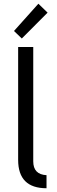

<svg xmlns="http://www.w3.org/2000/svg" viewBox="-20 -989 300 1017"><path d="M76.1 -142.1V-740H156.1V-134.4Q156.1 -64.7 226.4 -61.1V8.1Q76.1 8.1 76.1 -142.1ZM54.1 -824.9 183.3 -969.3 232.1 -922 95.5 -785.1Z"/></svg>

Font: Oxanium ExtraLight
Style: Regular
Weight: 200
Designer: Severin Meyer
Version: Version 2.000